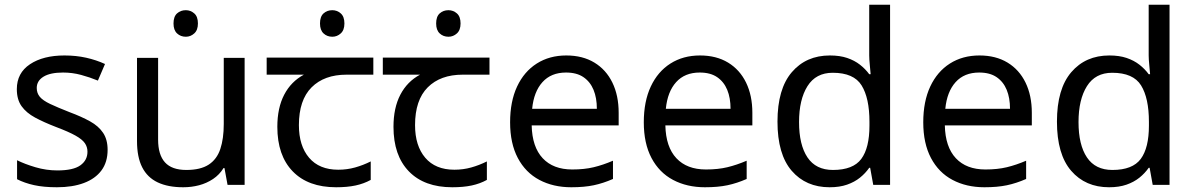

<svg xmlns="http://www.w3.org/2000/svg" viewBox="-20 -780 5039 810"><path d="M434 -148Q434 -96 408 -61Q382 -26 334 -8Q286 10 220 10Q164 10 123.5 1Q83 -8 52 -24V-104Q84 -88 129.5 -74.5Q175 -61 222 -61Q289 -61 319 -82.5Q349 -104 349 -140Q349 -160 338 -176Q327 -192 298.5 -208Q270 -224 217 -244Q165 -264 128 -284Q91 -304 71 -332Q51 -360 51 -404Q51 -472 106.5 -509Q162 -546 252 -546Q301 -546 343.5 -536.5Q386 -527 423 -510L393 -440Q359 -454 322 -464Q285 -474 246 -474Q192 -474 163.5 -456.5Q135 -439 135 -409Q135 -387 148 -371.5Q161 -356 191.5 -341.5Q222 -327 273 -307Q324 -288 360 -268Q396 -248 415 -219.5Q434 -191 434 -148Z M764 -737Q784 -737 799.5 -723.5Q815 -710 815 -681Q815 -653 799.5 -639Q784 -625 764 -625Q742 -625 727 -639Q712 -653 712 -681Q712 -710 727 -723.5Q742 -737 764 -737ZM1012 -536V0H940L927 -71H923Q906 -43 879 -25Q852 -7 820 1.5Q788 10 753 10Q689 10 645.5 -10.5Q602 -31 580 -74Q558 -117 558 -185V-536H647V-191Q647 -127 676 -95Q705 -63 766 -63Q826 -63 860.5 -85.5Q895 -108 909.5 -151.5Q924 -195 924 -257V-536Z M1382 -737Q1402 -737 1417.5 -723.5Q1433 -710 1433 -681Q1433 -653 1417.5 -639Q1402 -625 1382 -625Q1360 -625 1345 -639Q1330 -653 1330 -681Q1330 -710 1345 -723.5Q1360 -737 1382 -737ZM1398 10Q1280 10 1215 -57Q1150 -124 1150 -245Q1150 -325 1179 -380.5Q1208 -436 1262 -465H1105V-537H1555V-465H1442Q1348 -465 1294.5 -411.5Q1241 -358 1241 -252Q1241 -165 1284 -114.5Q1327 -64 1407 -64Q1444 -64 1478 -73.5Q1512 -83 1544 -99V-21Q1515 -5 1480 2.5Q1445 10 1398 10Z M1872 -737Q1892 -737 1907.5 -723.5Q1923 -710 1923 -681Q1923 -653 1907.5 -639Q1892 -625 1872 -625Q1850 -625 1835 -639Q1820 -653 1820 -681Q1820 -710 1835 -723.5Q1850 -737 1872 -737ZM1888 10Q1770 10 1705 -57Q1640 -124 1640 -245Q1640 -325 1669 -380.5Q1698 -436 1752 -465H1595V-537H2045V-465H1932Q1838 -465 1784.5 -411.5Q1731 -358 1731 -252Q1731 -165 1774 -114.5Q1817 -64 1897 -64Q1934 -64 1968 -73.5Q2002 -83 2034 -99V-21Q2005 -5 1970 2.5Q1935 10 1888 10Z M2369 -546Q2438 -546 2487.5 -516Q2537 -486 2563.5 -431.5Q2590 -377 2590 -304V-251H2223Q2225 -160 2269.5 -112.5Q2314 -65 2394 -65Q2445 -65 2484.5 -74.5Q2524 -84 2566 -102V-25Q2525 -7 2485 1.5Q2445 10 2390 10Q2314 10 2255.5 -21Q2197 -52 2164.5 -113.5Q2132 -175 2132 -264Q2132 -352 2161.5 -415Q2191 -478 2244.5 -512Q2298 -546 2369 -546ZM2368 -474Q2305 -474 2268.5 -433.5Q2232 -393 2225 -321H2498Q2498 -367 2484 -401Q2470 -435 2441.5 -454.5Q2413 -474 2368 -474Z M2933 -546Q3002 -546 3051.5 -516Q3101 -486 3127.5 -431.5Q3154 -377 3154 -304V-251H2787Q2789 -160 2833.5 -112.5Q2878 -65 2958 -65Q3009 -65 3048.5 -74.5Q3088 -84 3130 -102V-25Q3089 -7 3049 1.5Q3009 10 2954 10Q2878 10 2819.5 -21Q2761 -52 2728.5 -113.5Q2696 -175 2696 -264Q2696 -352 2725.5 -415Q2755 -478 2808.5 -512Q2862 -546 2933 -546ZM2932 -474Q2869 -474 2832.5 -433.5Q2796 -393 2789 -321H3062Q3062 -367 3048 -401Q3034 -435 3005.5 -454.5Q2977 -474 2932 -474Z M3480 10Q3380 10 3320 -59.5Q3260 -129 3260 -267Q3260 -405 3320.5 -475.5Q3381 -546 3481 -546Q3523 -546 3554 -535.5Q3585 -525 3608 -507Q3631 -489 3647 -467H3653Q3652 -480 3649.5 -505.5Q3647 -531 3647 -546V-760H3735V0H3664L3651 -72H3647Q3631 -49 3608 -30.5Q3585 -12 3553.5 -1Q3522 10 3480 10ZM3494 -63Q3579 -63 3613.5 -109.5Q3648 -156 3648 -250V-266Q3648 -366 3615 -419.5Q3582 -473 3493 -473Q3422 -473 3386.5 -416.5Q3351 -360 3351 -265Q3351 -169 3386.5 -116Q3422 -63 3494 -63Z M4112 -546Q4181 -546 4230.5 -516Q4280 -486 4306.5 -431.5Q4333 -377 4333 -304V-251H3966Q3968 -160 4012.5 -112.5Q4057 -65 4137 -65Q4188 -65 4227.5 -74.5Q4267 -84 4309 -102V-25Q4268 -7 4228 1.5Q4188 10 4133 10Q4057 10 3998.5 -21Q3940 -52 3907.5 -113.5Q3875 -175 3875 -264Q3875 -352 3904.5 -415Q3934 -478 3987.5 -512Q4041 -546 4112 -546ZM4111 -474Q4048 -474 4011.5 -433.5Q3975 -393 3968 -321H4241Q4241 -367 4227 -401Q4213 -435 4184.5 -454.5Q4156 -474 4111 -474Z M4659 10Q4559 10 4499 -59.5Q4439 -129 4439 -267Q4439 -405 4499.5 -475.5Q4560 -546 4660 -546Q4702 -546 4733 -535.5Q4764 -525 4787 -507Q4810 -489 4826 -467H4832Q4831 -480 4828.5 -505.5Q4826 -531 4826 -546V-760H4914V0H4843L4830 -72H4826Q4810 -49 4787 -30.5Q4764 -12 4732.5 -1Q4701 10 4659 10ZM4673 -63Q4758 -63 4792.5 -109.5Q4827 -156 4827 -250V-266Q4827 -366 4794 -419.5Q4761 -473 4672 -473Q4601 -473 4565.5 -416.5Q4530 -360 4530 -265Q4530 -169 4565.5 -116Q4601 -63 4673 -63Z"/></svg>

Font: uhindi05
Style: Book
Weight: 400
Designer: Jelle Bosma - Monotype Design Team
Foundry: Monotype Imaging Inc.
Version: Version 2.003